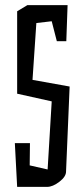

<svg xmlns="http://www.w3.org/2000/svg" viewBox="-20 -730 329 750"><path d="M202 -569 182 -647 122 -640 107 -418 252 -392 238 -60Q238 -40 212 -20Q186 0 164 0H47L38 -171H97L96 -84L166 -68L182 -334L47 -364V-686L87 -710H244L239 -569Z"/></svg>

Font: Bahiana
Style: Regular
Weight: 400
Designer: Pablo Cosgaya & Dani Raskovsky
Foundry: Pablo Cosgaya & Dani Raskovsky
Version: Version 1.005